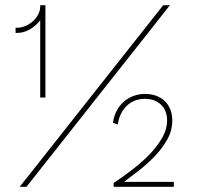

<svg xmlns="http://www.w3.org/2000/svg" viewBox="-20 -720 770 740"><path d="M135 -344H155V-700H135V-695Q135 -679 127 -664Q119 -649 106 -637.5Q93 -626 77 -619.5Q61 -613 45 -613H40V-593H45Q71 -593 95 -607Q119 -621 135 -642ZM56 0H82L635 -700H609ZM418 0H650V-19H458Q485 -39 517.5 -64.5Q550 -90 578 -119.5Q606 -149 625 -183Q644 -217 644 -255Q644 -279 636.5 -298Q629 -317 615 -330.5Q601 -344 581.5 -351Q562 -358 539 -358Q515 -358 494 -350Q473 -342 457 -328Q441 -314 430.5 -294.5Q420 -275 416 -251L415 -247L434 -240L435 -246Q442 -287 469.5 -313Q497 -339 539 -339Q577 -339 600.5 -316.5Q624 -294 624 -256Q624 -220 602.5 -184.5Q581 -149 549.5 -118Q518 -87 482.5 -60.5Q447 -34 420 -16L418 -15Z"/></svg>

Font: Fixel Variable
Style: Regular
Weight: 100
Width: 3
Designer: AlfaBravo + MacPaw
Foundry: Kyrylo Tkachov, Marchela Mozhyna, Serhii Makarenko, Maria Weinstein, Zakhar Kryvoshyya
Version: Version 1.211